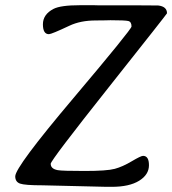

<svg xmlns="http://www.w3.org/2000/svg" viewBox="-20 -705 657 732"><path d="M38.1 -32.7Q38.1 -68.4 259.8 -330.8Q481.4 -593.3 481.4 -604Q481.4 -621.6 469.5 -624.8Q457.5 -627.9 400.9 -627.9L381.8 -627.4Q362.8 -627 344.7 -627Q287.1 -627 244.6 -606.9Q176.3 -574.7 166.5 -574.7Q143.6 -574.7 143.6 -612.3Q143.6 -649.9 183.6 -670.9Q210.9 -685.1 284.2 -685.1H339.8L358.4 -684.6H510.3Q579.1 -684.6 583 -684.1Q616.7 -680.2 616.7 -654.3Q616.7 -652.3 395 -372.8Q173.3 -93.3 173.3 -80.6Q173.3 -61 200.7 -56.2Q217.3 -53.2 302.5 -53.2Q387.7 -53.2 417.5 -61.3Q447.3 -69.3 482.2 -90.1Q517.1 -110.8 525.4 -110.8Q547.9 -110.8 547.9 -75Q547.9 -39.1 510.5 -15.9Q473.1 7.3 405.8 7.3H386.7L142.6 1.5Q74.2 1.5 56.2 -5.1Q38.1 -11.7 38.1 -32.7Z"/></svg>

Font: Averia Libre Light
Style: Italic
Weight: 300
Italic angle: -8.5°
Version: Version 1.002